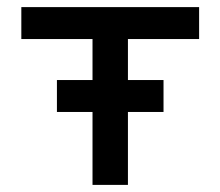

<svg xmlns="http://www.w3.org/2000/svg" viewBox="-20 -520 620 540"><path d="M40 -410.2V-500H540V-410.2H339.8V-294.9H439.9V-205.1H339.8V0H240.2V-205.1H140.1V-294.9H240.2V-410.2Z"/></svg>

Font: Optician Sans
Style: Regular
Weight: 400
Designer: Fábio Duarte Martins, Simen Schikulski
Version: Version 1.002